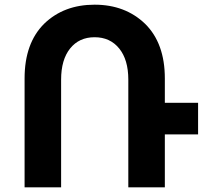

<svg xmlns="http://www.w3.org/2000/svg" viewBox="-20 -800 866 820"><path d="M826 -361V-226H684V0H528V-460Q528 -545 489 -593Q450 -641 384 -641Q318 -641 279.5 -593Q241 -545 241 -460V0H85V-465Q85 -616 169 -699Q253 -780 384 -780Q515 -780 600 -698Q684 -615 684 -465V-361Z"/></svg>

Font: Montserrat_am3
Style: Bold
Weight: 700
Designer: Julieta Ulanovsky
Foundry: Julieta Ulanovsky. Armenina letters added by Vahan Hovhannisyan
Version: Version 2.001